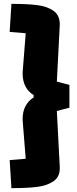

<svg xmlns="http://www.w3.org/2000/svg" viewBox="-20 -809 399 993"><path d="M98 -175Q97 -181 97 -193Q97 -269 154 -305V-317Q97 -353 97 -429Q97 -441 98 -447L113 -637L30 -644L39 -789Q121 -789 173 -782.5Q225 -776 258 -752Q291 -728 289 -678L274 -387L339 -370V-252L274 -235L289 53Q292 103 258.5 127Q225 151 173 157.5Q121 164 39 164L30 19L113 12Z"/></svg>

Font: Changa Black
Style: Regular
Weight: 900
Designer: Eduardo Rodriguez Tunni
Foundry: Eduardo Rodriguez Tunni
Version: Version 2.001; ttfautohint (v1.5.10-5e6f)